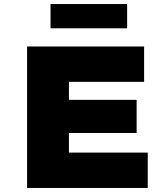

<svg xmlns="http://www.w3.org/2000/svg" viewBox="-20 -930 832 950"><path d="M114 0V-700H693V-525H321V-175H711V0ZM221 -272V-436H656V-272ZM230 -790V-910H609V-790Z"/></svg>

Font: Lexend Exa Black
Style: Regular
Weight: 900
Designer: Bonnie Shaver-Troup, Thomas Jockin
Foundry: Lexend
Version: Version 1.007